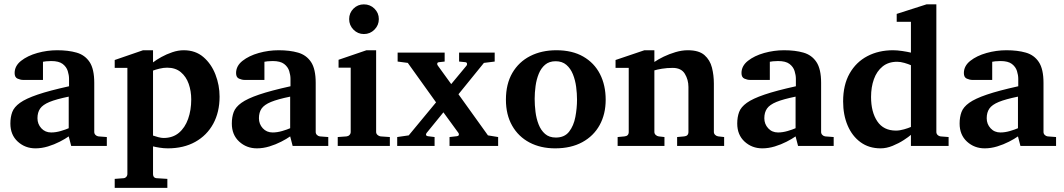

<svg xmlns="http://www.w3.org/2000/svg" viewBox="-20 -706 5002 903"><path d="M482.4 -19.5H314.9L303.2 -64.5Q286.6 -52.7 261 -39.6Q235.4 -26.4 205.6 -17.3Q175.8 -8.3 147 -8.3Q98.1 -8.3 63.5 -40Q28.8 -71.8 28.8 -125Q28.8 -155.3 37.6 -179Q46.4 -202.6 74 -222.4Q101.6 -242.2 156.7 -261Q211.9 -279.8 304.7 -300.3V-335.4Q304.7 -352.5 298.6 -372.1Q292.5 -391.6 274.7 -405.3Q256.8 -418.9 220.7 -418.9Q207 -418.9 196.8 -417.7Q186.5 -416.5 182.1 -415.5V-330.1H89.4Q76.2 -330.1 62.5 -336.2Q48.8 -342.3 48.8 -362.3Q48.8 -396 79.1 -419.9Q109.4 -443.8 155.5 -456.8Q201.7 -469.7 249 -469.7Q301.3 -469.7 340.3 -458.5Q379.4 -447.3 401.4 -414.3Q423.3 -381.3 423.3 -316.4V-85.4Q423.3 -77.1 429.2 -71.3Q435.1 -65.4 442.9 -64.5L482.4 -61.5ZM303.2 -103V-251.5Q245.1 -239.7 213.1 -226.6Q181.2 -213.4 168.7 -195.3Q156.2 -177.2 156.2 -149.9Q156.2 -122.6 174.3 -102.8Q192.4 -83 220.7 -83Q242.2 -83 265.6 -89.8Q289.1 -96.7 303.2 -103Z M1012.7 -251.5Q1012.7 -178.7 982.9 -124Q953.1 -69.3 898.4 -38.8Q843.8 -8.3 769.5 -8.3Q750 -8.3 730.5 -11.5Q710.9 -14.6 699.7 -17.6V111.8Q699.7 132.3 719.7 132.3L767.1 135.3V177.7H519.5V135.3L559.1 132.3Q567.4 132.3 573.2 126.5Q579.1 120.6 579.1 111.8V-386.7H519.5V-423.8L652.8 -469.7H699.7V-412.6Q715.3 -424.8 739.3 -438Q763.2 -451.2 790.5 -460.4Q817.9 -469.7 844.2 -469.7Q899.4 -469.7 936.8 -437.5Q974.1 -405.3 993.4 -355.2Q1012.7 -305.2 1012.7 -251.5ZM879.4 -238.3Q879.4 -277.8 867.4 -311.8Q855.5 -345.7 830.3 -366.7Q805.2 -387.7 766.1 -387.7Q749 -387.7 730 -383.1Q710.9 -378.4 699.7 -374V-68.4Q709.5 -64.9 724.1 -61Q738.8 -57.1 749 -57.1Q792.5 -57.1 821.3 -81.3Q850.1 -105.5 864.7 -146.7Q879.4 -188 879.4 -238.3Z M1523.9 -19.5H1356.4L1344.7 -64.5Q1328.1 -52.7 1302.5 -39.6Q1276.9 -26.4 1247.1 -17.3Q1217.3 -8.3 1188.5 -8.3Q1139.6 -8.3 1105 -40Q1070.3 -71.8 1070.3 -125Q1070.3 -155.3 1079.1 -179Q1087.9 -202.6 1115.5 -222.4Q1143.1 -242.2 1198.2 -261Q1253.4 -279.8 1346.2 -300.3V-335.4Q1346.2 -352.5 1340.1 -372.1Q1334 -391.6 1316.2 -405.3Q1298.3 -418.9 1262.2 -418.9Q1248.5 -418.9 1238.3 -417.7Q1228 -416.5 1223.6 -415.5V-330.1H1130.9Q1117.7 -330.1 1104 -336.2Q1090.3 -342.3 1090.3 -362.3Q1090.3 -396 1120.6 -419.9Q1150.9 -443.8 1197 -456.8Q1243.2 -469.7 1290.5 -469.7Q1342.8 -469.7 1381.8 -458.5Q1420.9 -447.3 1442.9 -414.3Q1464.8 -381.3 1464.8 -316.4V-85.4Q1464.8 -77.1 1470.7 -71.3Q1476.6 -65.4 1484.4 -64.5L1523.9 -61.5ZM1344.7 -103V-251.5Q1286.6 -239.7 1254.6 -226.6Q1222.7 -213.4 1210.2 -195.3Q1197.8 -177.2 1197.8 -149.9Q1197.8 -122.6 1215.8 -102.8Q1233.9 -83 1262.2 -83Q1283.7 -83 1307.1 -89.8Q1330.6 -96.7 1344.7 -103Z M1761.7 -616.2Q1761.7 -587.4 1741.2 -566.7Q1720.7 -545.9 1691.4 -545.9Q1662.6 -545.9 1642.3 -566.7Q1622.1 -587.4 1622.1 -616.2Q1622.1 -645 1642.3 -665.3Q1662.6 -685.5 1691.4 -685.5Q1720.7 -685.5 1741.2 -665.3Q1761.7 -645 1761.7 -616.2ZM1813.5 -19.5H1568.4V-61.5L1609.9 -64.5Q1618.2 -65.4 1623.8 -71.3Q1629.4 -77.1 1629.4 -85.4V-387.7H1572.3V-424.8L1703.6 -469.7H1749V-85.4Q1749 -77.1 1755.6 -71.3Q1762.2 -65.4 1770 -64.5L1813.5 -61.5Z M2322.8 -19.5H2094.2V-61.5L2128.9 -65.4Q2135.7 -65.9 2137.7 -70.8Q2139.6 -75.7 2136.2 -80.6L2065.4 -177.7L1986.3 -80.6Q1982.4 -75.7 1984.1 -70.8Q1985.8 -65.9 1992.2 -65.4L2023.9 -61.5V-19.5H1848.1V-61.5L1902.3 -69.3L2030.8 -224.6L1897.9 -410.2L1850.1 -416.5V-458.5H2071.3V-416.5L2045.4 -413.6Q2037.6 -413.1 2036.4 -407.7Q2035.2 -402.3 2039.1 -397.5L2102.1 -310.5L2174.3 -397.5Q2177.7 -402.3 2176.3 -407.7Q2174.8 -413.1 2168 -413.6L2139.2 -416.5V-458.5H2306.6V-416.5L2255.9 -410.2L2136.2 -262.7L2274.9 -69.3L2322.8 -61.5Z M2828.6 -236.8Q2828.6 -169.4 2800.3 -117.9Q2772 -66.4 2718.8 -37.4Q2665.5 -8.3 2590.8 -8.3Q2522.5 -8.3 2470.2 -35.9Q2418 -63.5 2388.7 -115Q2359.4 -166.5 2359.4 -237.3Q2359.4 -311 2389.6 -363Q2419.9 -415 2473.6 -442.4Q2527.3 -469.7 2596.7 -469.7Q2671.4 -469.7 2723.1 -439.9Q2774.9 -410.2 2801.8 -357.7Q2828.6 -305.2 2828.6 -236.8ZM2693.8 -237.3Q2693.8 -266.1 2689.7 -297.6Q2685.5 -329.1 2674.6 -356.4Q2663.6 -383.8 2643.8 -400.9Q2624 -418 2593.3 -418Q2563 -418 2543.7 -401.6Q2524.4 -385.3 2513.7 -358.6Q2502.9 -332 2498.8 -301Q2494.6 -270 2494.6 -241.2Q2494.6 -211.9 2498.5 -180.2Q2502.4 -148.4 2513.2 -120.8Q2523.9 -93.3 2543.5 -76.2Q2563 -59.1 2594.2 -59.1Q2635.3 -59.1 2656.7 -86.9Q2678.2 -114.7 2686 -156Q2693.8 -197.3 2693.8 -237.3Z M3385.7 -19.5H3164.6V-61.5L3197.8 -64.5Q3217.8 -66.4 3217.8 -85.4V-296.9Q3217.8 -331.1 3200.9 -358.9Q3184.1 -386.7 3143.6 -386.7Q3116.7 -386.7 3093.3 -382.8Q3069.8 -378.9 3057.6 -375V-85.4Q3057.6 -77.1 3064 -71.3Q3070.3 -65.4 3078.1 -64.5L3105 -61.5V-19.5H2884.8V-61.5L2917 -64.5Q2937 -66.4 2937 -85.4V-386.7H2875V-423.8L3010.7 -469.7H3057.6V-414.6Q3075.2 -426.8 3101.3 -439.5Q3127.4 -452.1 3157.2 -460.9Q3187 -469.7 3214.8 -469.7Q3267.1 -469.7 3293.2 -446.8Q3319.3 -423.8 3328.4 -387.9Q3337.4 -352.1 3337.4 -313V-85.4Q3337.4 -77.1 3343.8 -71.3Q3350.1 -65.4 3358.4 -64.5L3385.7 -61.5Z M3900.9 -19.5H3733.4L3721.7 -64.5Q3705.1 -52.7 3679.4 -39.6Q3653.8 -26.4 3624 -17.3Q3594.2 -8.3 3565.4 -8.3Q3516.6 -8.3 3481.9 -40Q3447.3 -71.8 3447.3 -125Q3447.3 -155.3 3456.1 -179Q3464.8 -202.6 3492.4 -222.4Q3520 -242.2 3575.2 -261Q3630.4 -279.8 3723.1 -300.3V-335.4Q3723.1 -352.5 3717 -372.1Q3710.9 -391.6 3693.1 -405.3Q3675.3 -418.9 3639.2 -418.9Q3625.5 -418.9 3615.2 -417.7Q3605 -416.5 3600.6 -415.5V-330.1H3507.8Q3494.6 -330.1 3481 -336.2Q3467.3 -342.3 3467.3 -362.3Q3467.3 -396 3497.6 -419.9Q3527.8 -443.8 3574 -456.8Q3620.1 -469.7 3667.5 -469.7Q3719.7 -469.7 3758.8 -458.5Q3797.9 -447.3 3819.8 -414.3Q3841.8 -381.3 3841.8 -316.4V-85.4Q3841.8 -77.1 3847.7 -71.3Q3853.5 -65.4 3861.3 -64.5L3900.9 -61.5ZM3721.7 -103V-251.5Q3663.6 -239.7 3631.6 -226.6Q3599.6 -213.4 3587.2 -195.3Q3574.7 -177.2 3574.7 -149.9Q3574.7 -122.6 3592.8 -102.8Q3610.8 -83 3639.2 -83Q3660.6 -83 3684.1 -89.8Q3707.5 -96.7 3721.7 -103Z M4441.4 -19.5H4264.2V-71.8Q4253.9 -62.5 4230.7 -47.4Q4207.5 -32.2 4178.5 -20.3Q4149.4 -8.3 4121.6 -8.3Q4066.9 -8.3 4027.3 -37.1Q3987.8 -65.9 3966.6 -115.7Q3945.3 -165.5 3945.3 -229Q3945.3 -306.6 3975.8 -360.4Q4006.3 -414.1 4059.3 -441.9Q4112.3 -469.7 4180.2 -469.7Q4198.7 -469.7 4223.4 -466.1Q4248 -462.4 4264.2 -458.5V-603.5H4197.3V-640.6L4337.4 -685.5H4383.8V-85.4Q4383.8 -77.1 4389.6 -71.3Q4395.5 -65.4 4403.3 -64.5L4441.4 -61.5ZM4264.2 -108.9V-399.4Q4252 -404.8 4233.4 -410.2Q4214.8 -415.5 4199.7 -415.5Q4158.2 -415.5 4130.9 -393.3Q4103.5 -371.1 4090.1 -333.7Q4076.7 -296.4 4076.7 -250Q4076.7 -179.2 4106 -135.5Q4135.3 -91.8 4193.8 -91.8Q4211.4 -91.8 4231.7 -97.7Q4252 -103.5 4264.2 -108.9Z M4946.8 -19.5H4779.3L4767.6 -64.5Q4751 -52.7 4725.3 -39.6Q4699.7 -26.4 4669.9 -17.3Q4640.1 -8.3 4611.3 -8.3Q4562.5 -8.3 4527.8 -40Q4493.2 -71.8 4493.2 -125Q4493.2 -155.3 4502 -179Q4510.7 -202.6 4538.3 -222.4Q4565.9 -242.2 4621.1 -261Q4676.3 -279.8 4769 -300.3V-335.4Q4769 -352.5 4762.9 -372.1Q4756.8 -391.6 4739 -405.3Q4721.2 -418.9 4685.1 -418.9Q4671.4 -418.9 4661.1 -417.7Q4650.9 -416.5 4646.5 -415.5V-330.1H4553.7Q4540.5 -330.1 4526.9 -336.2Q4513.2 -342.3 4513.2 -362.3Q4513.2 -396 4543.5 -419.9Q4573.7 -443.8 4619.9 -456.8Q4666 -469.7 4713.4 -469.7Q4765.6 -469.7 4804.7 -458.5Q4843.8 -447.3 4865.7 -414.3Q4887.7 -381.3 4887.7 -316.4V-85.4Q4887.7 -77.1 4893.6 -71.3Q4899.4 -65.4 4907.2 -64.5L4946.8 -61.5ZM4767.6 -103V-251.5Q4709.5 -239.7 4677.5 -226.6Q4645.5 -213.4 4633.1 -195.3Q4620.6 -177.2 4620.6 -149.9Q4620.6 -122.6 4638.7 -102.8Q4656.7 -83 4685.1 -83Q4706.5 -83 4730 -89.8Q4753.4 -96.7 4767.6 -103Z"/></svg>

Font: Annapurna SIL
Style: Bold
Weight: 700
Designer: Peter Martin, Annie Olsen
Foundry: SIL International
Version: Version 2.000